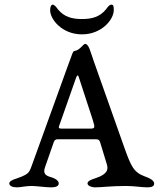

<svg xmlns="http://www.w3.org/2000/svg" viewBox="-20 -805 689 827"><path d="M230 -764C224 -772 216 -785 206 -785C200 -785 196 -774 196 -761C196 -721 248 -657 333 -657C418 -657 470 -721 470 -761C470 -774 470 -785 460 -785C450 -785 442 -772 436 -764C409 -732 376 -723 333 -723C290 -723 257 -732 230 -764ZM238 -272 308 -471C312 -481 316 -484 319 -474L380 -287C390 -255 389 -251 369 -251H247C229 -251 232 -256 238 -272ZM523 -4C556 -4 592 2 615 2C634 2 644 -3 644 -14C644 -24 635 -34 604 -45C555 -63 544 -90 515 -171L383 -544C369 -583 363 -616 346 -616C340 -616 322 -588 303 -586C292 -585 292 -572 275 -529L122 -106C107 -65 108 -60 75 -45C53 -35 20 -30 20 -15C20 -4 34 2 53 2C68 2 91 -4 116 -4C135 -4 179 2 198 2C223 2 233 -4 233 -15C233 -25 222 -36 196 -43C167 -51 168 -67 174 -85L212 -194C216 -204 223 -205 228 -205H395C403 -205 408 -202 411 -193L440 -98C445 -81 447 -62 411 -45C389 -35 357 -30 357 -15C357 -4 376 2 389 2C419 2 457 -4 523 -4Z"/></svg>

Font: EB Garamond SC 08
Style: Regular
Weight: 400
Version: Version 0.016